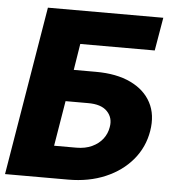

<svg xmlns="http://www.w3.org/2000/svg" viewBox="-57 -776 735 824"><g transform="rotate(5 310.5 -364.0)"><path d="M-4.9 0 116.2 -727.5H613.3L588.9 -584.5H268.1L250 -471.2H345.7Q434.6 -471.2 495.4 -442.1Q556.2 -413.1 583.7 -361.1Q611.3 -309.1 599.6 -238.3Q587.9 -168 543 -114.3Q498 -60.5 427.2 -30.3Q356.4 0 267.1 0ZM194.3 -139.6H290Q328.6 -139.6 357.4 -153.1Q386.2 -166.5 403.6 -189.2Q420.9 -211.9 425.3 -240.2Q432.6 -280.3 406.5 -307.6Q380.4 -335 322.8 -334.5H226.6Z"/></g></svg>

Font: Inter Tight ExtraBold
Style: Italic
Weight: 800
Italic angle: -9.39999°
Designer: Rasmus Andersson
Foundry: rsms
Version: Version 3.004